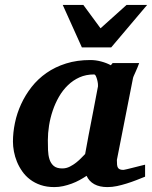

<svg xmlns="http://www.w3.org/2000/svg" viewBox="-20 -742 613 774"><path d="M375 -394Q375.5 -396 374.8 -403.8Q374 -411.6 371.8 -420.2Q369.6 -428.7 366.5 -435.3Q363.3 -441.9 358.9 -441.9Q326.7 -441.9 300.5 -430.2Q274.4 -418.5 253.7 -398.4Q232.9 -378.4 217.8 -352.1Q202.6 -325.7 192.6 -296.1Q182.6 -266.6 177.7 -235.8Q172.9 -205.1 172.9 -176.8Q172.9 -156.7 173.6 -136.7Q174.3 -116.7 179.4 -100.1Q184.6 -83.5 196.5 -73.2Q208.5 -63 231 -63Q247.1 -63 261.5 -70.3Q275.9 -77.6 287.8 -87.2Q299.8 -96.7 308.8 -106.4Q317.9 -116.2 323.2 -121.1Q326.7 -141.1 328.9 -152.1Q331.1 -163.1 332.8 -173.1Q334.5 -183.1 336.9 -195.8Q339.4 -208.5 344 -232.2Q348.6 -255.9 356 -294.2Q363.3 -332.5 375 -394ZM564.9 -29.8Q547.9 -22.9 529.1 -15.6Q510.3 -8.3 490.7 -2.2Q471.2 3.9 451.7 8.1Q432.1 12.2 413.1 12.2Q381.3 12.2 360.1 0.5Q338.9 -11.2 329.1 -33.2Q315.9 -24.4 300.8 -16.1Q285.6 -7.8 269 -1.7Q252.4 4.4 234.9 8.3Q217.3 12.2 199.2 12.2Q168.5 12.2 144 3.9Q119.6 -4.4 101.1 -18.6Q82.5 -32.7 69.6 -51.3Q56.6 -69.8 48.3 -90.1Q40 -110.4 36.1 -131.3Q32.2 -152.3 32.2 -170.9Q32.2 -208 40.3 -246.8Q48.3 -285.6 65.2 -322.3Q82 -358.9 107.4 -391.4Q132.8 -423.8 167.5 -448Q202.1 -472.2 246.3 -486.1Q290.5 -500 344.2 -500Q366.2 -500 387.9 -494.1Q409.7 -488.3 426.8 -479L434.1 -487.8H541Q538.6 -480.5 534.7 -471.2Q530.8 -461.9 526.9 -453.1Q522.9 -444.3 519.8 -437.3Q516.6 -430.2 516.1 -426.8L451.2 -97.2Q451.2 -85.9 451.9 -78.1Q452.6 -70.3 455.6 -65.7Q458.5 -61 463.9 -59.1Q469.2 -57.1 478 -57.1Q480 -57.1 492.4 -60.1Q504.9 -63 519.8 -66.9Q534.7 -70.8 547.9 -74Q561 -77.1 564.9 -78.1ZM428.2 -550.8H310.1L232.9 -722.2H315.9L385.3 -627.9L490.2 -722.2H573.2Z"/></svg>

Font: Charis SIL Eur
Style: Bold Italic
Weight: 700
Italic angle: -11°
Foundry: SIL International
Version: Version 5.000